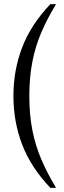

<svg xmlns="http://www.w3.org/2000/svg" viewBox="-20 -760 310 930"><path d="M224 150Q129 50 87 -60.5Q45 -171 45 -295Q45 -419 87 -529.5Q129 -640 224 -740H250V-737Q210 -672 181 -605Q152 -538 137 -462Q122 -386 122 -295Q122 -204 137 -128.5Q152 -53 181 14Q210 81 250 147V150Z"/></svg>

Font: Spectral ExtraBold
Style: Regular
Weight: 800
Designer: Jean-Baptiste Levee
Foundry: Production Type
Version: Version 2.001